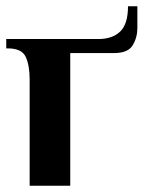

<svg xmlns="http://www.w3.org/2000/svg" viewBox="-21 -595 474 615"><path d="M74 0V-340Q74 -385 61.5 -412.5Q49 -440 4 -440H-1V-470H294Q339 -470 364 -494Q389 -518 389 -575H419V-505Q419 -475 404 -450Q389 -425 344 -425H204V0Z"/></svg>

Font: El Messiri
Style: Regular
Weight: 400
Designer: Mohamed Gaber
Foundry: Kief Type Foundry
Version: Version 2.020